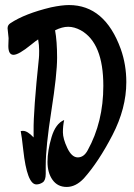

<svg xmlns="http://www.w3.org/2000/svg" viewBox="-20 -777 530 760"><path d="M10 -665Q10 -678 21 -685Q78 -723 182 -748Q225 -757 253 -757Q395 -757 458 -583Q480 -521 480 -452Q480 -348 425 -242Q370 -136 312 -71Q280 -37 244 -37Q208 -37 188 -65Q168 -93 168 -136.5Q168 -180 184 -234Q200 -288 234 -302Q229 -279 229 -253.5Q229 -228 246.5 -191Q264 -154 288 -154Q312 -154 327 -182Q389 -294 389 -437Q389 -607 300 -657Q274 -671 250 -671Q226 -671 198 -657Q206 -614 206 -548.5Q206 -483 183.5 -339.5Q161 -196 161 -121V-89Q161 -63 149 -55Q137 -47 124 -47Q87 -47 72 -184Q66 -239 62 -258Q65 -259 71 -259Q89 -259 113 -233V-259Q112 -338 134 -547Q135 -555 135 -576.5Q135 -598 131 -621Q124 -617 103 -600Q54 -560 33.5 -560Q13 -560 13 -595L14 -626Z"/></svg>

Font: Ma Shan Zheng
Style: Regular
Weight: 400
Designer: ZhongQi
Foundry: ZhongQi
Version: Version 2.001